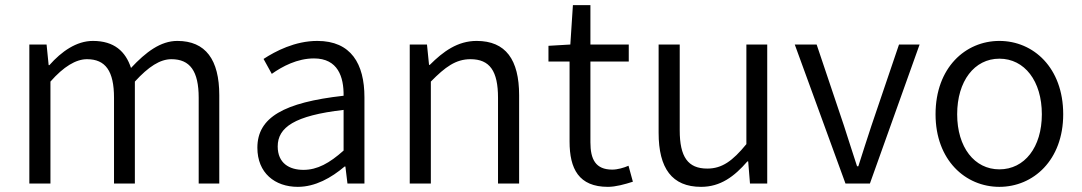

<svg xmlns="http://www.w3.org/2000/svg" viewBox="-20 -713 4204 746"><path d="M94 0H176V-396C227 -454 275 -483 318 -483C390 -483 423 -437 423 -333V0H504V-396C557 -454 602 -483 646 -483C718 -483 752 -437 752 -333V0H832V-343C832 -481 779 -554 669 -554C604 -554 547 -511 489 -449C468 -513 424 -554 341 -554C277 -554 219 -513 172 -460H169L161 -540H94Z M1137 13C1205 13 1267 -22 1319 -66H1322L1330 0H1396V-335C1396 -465 1344 -554 1213 -554C1126 -554 1050 -514 1004 -484L1036 -426C1077 -455 1135 -486 1200 -486C1293 -486 1316 -414 1315 -341C1083 -315 980 -257 980 -139C980 -41 1048 13 1137 13ZM1159 -53C1104 -53 1059 -79 1059 -144C1059 -218 1124 -264 1315 -286V-128C1260 -79 1213 -53 1159 -53Z M1572 0H1654V-396C1710 -453 1751 -483 1808 -483C1883 -483 1915 -437 1915 -333V0H1997V-343C1997 -481 1945 -554 1832 -554C1758 -554 1702 -513 1650 -461H1647L1639 -540H1572Z M2342 13C2372 13 2408 3 2439 -7L2422 -69C2404 -61 2379 -54 2359 -54C2294 -54 2274 -94 2274 -160V-474H2423V-540H2274V-693H2206L2196 -540L2111 -535V-474H2193V-163C2193 -57 2229 13 2342 13Z M2704 13C2779 13 2833 -27 2884 -86H2887L2894 0H2961V-540H2880V-153C2826 -87 2785 -58 2728 -58C2653 -58 2621 -103 2621 -207V-540H2539V-197C2539 -59 2591 13 2704 13Z M3265 0H3360L3553 -540H3473L3366 -225C3349 -173 3331 -118 3315 -67H3310C3293 -118 3276 -173 3259 -225L3153 -540H3068Z M3863 13C3995 13 4111 -91 4111 -269C4111 -450 3995 -554 3863 -554C3731 -554 3615 -450 3615 -269C3615 -91 3731 13 3863 13ZM3863 -55C3766 -55 3699 -141 3699 -269C3699 -398 3766 -485 3863 -485C3961 -485 4028 -398 4028 -269C4028 -141 3961 -55 3863 -55Z"/></svg>

Font: ChiuKong Gothic CL Normal
Style: Regular
Weight: 350
Designer: Ryoko NISHIZUKA 西塚涼子 (kana, bopomofo & ideographs); Paul D. Hunt (Latin, Greek & Cyrillic); Sandoll Communications 산돌커뮤니
Foundry: Adobe
Version: Version 1.300